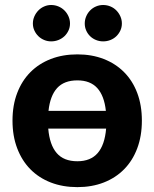

<svg xmlns="http://www.w3.org/2000/svg" viewBox="-20 -741 618 768"><path d="M173 -226.5Q178.5 -161.5 206.8 -128.8Q235 -96 289.5 -96Q342.5 -96 370.8 -128.8Q399 -161.5 404.5 -226.5ZM403.5 -297.5Q397 -358 369 -388.8Q341 -419.5 289.5 -419.5Q236.5 -419.5 208.5 -388.8Q180.5 -358 174 -297.5ZM289.5 -523.5Q347.5 -523.5 395 -505Q442.5 -486.5 476.5 -452.2Q510.5 -418 529 -369Q547.5 -320 547.5 -258.5Q547.5 -197 529 -147.8Q510.5 -98.5 476.5 -64Q442.5 -29.5 395 -11Q347.5 7.5 289.5 7.5Q231 7.5 183.2 -11Q135.5 -29.5 101.5 -64Q67.5 -98.5 48.8 -147.8Q30 -197 30 -258.5Q30 -320 48.8 -369Q67.5 -418 101.5 -452.2Q135.5 -486.5 183.2 -505Q231 -523.5 289.5 -523.5ZM260 -647Q260 -632 254 -619Q248 -606 237.8 -596.2Q227.5 -586.5 213.8 -581Q200 -575.5 184.5 -575.5Q170 -575.5 156.8 -581Q143.5 -586.5 133.5 -596.2Q123.5 -606 117.5 -619Q111.5 -632 111.5 -647Q111.5 -662 117.5 -675.5Q123.5 -689 133.5 -699.2Q143.5 -709.5 156.8 -715.2Q170 -721 184.5 -721Q200 -721 213.8 -715.2Q227.5 -709.5 237.8 -699.2Q248 -689 254 -675.5Q260 -662 260 -647ZM467.5 -647Q467.5 -632 461.5 -619Q455.5 -606 445.5 -596.2Q435.5 -586.5 421.8 -581Q408 -575.5 392.5 -575.5Q377.5 -575.5 364 -581Q350.5 -586.5 340.5 -596.2Q330.5 -606 324.8 -619Q319 -632 319 -647Q319 -662 324.8 -675.5Q330.5 -689 340.5 -699.2Q350.5 -709.5 364 -715.2Q377.5 -721 392.5 -721Q408 -721 421.8 -715.2Q435.5 -709.5 445.5 -699.2Q455.5 -689 461.5 -675.5Q467.5 -662 467.5 -647Z"/></svg>

Font: Lato 2
Style: Regular
Weight: 800
Designer: Lukasz Dziedzic with Adam Twardoch and Botio Nikoltchev
Foundry: tyPoland Lukasz Dziedzic
Version: Version 2.015; 2015-08-06; http://www.latofonts.com/